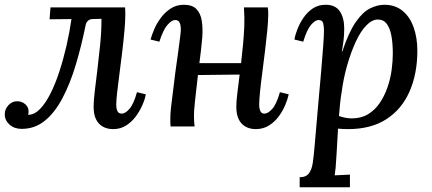

<svg xmlns="http://www.w3.org/2000/svg" viewBox="-23 -531 1813 806"><path d="M68 10Q37 10 17 -8Q-3 -26 -3 -51Q-3 -73 12.5 -89.5Q28 -106 49 -106Q68 -106 82.5 -94Q97 -82 97 -63Q97 -59 96.5 -55.5Q96 -52 95 -49Q121 -49 144.5 -73Q168 -97 188.5 -137.5Q209 -178 226 -230Q243 -282 256 -338.5Q269 -395 277 -451L185 -450L189 -500H502Q503 -488 503 -481.5Q503 -475 503 -467Q503 -443 499.5 -403Q496 -363 490.5 -317Q485 -271 479 -225.5Q473 -180 469 -145Q465 -110 465 -92Q465 -75 470 -64.5Q475 -54 488 -54Q503 -54 520.5 -74Q538 -94 552 -144L589 -135Q586 -116 575.5 -91.5Q565 -67 548 -43.5Q531 -20 507 -4.5Q483 11 452 11Q427 11 408.5 0.5Q390 -10 380 -30.5Q370 -51 370 -83Q370 -109 375 -149.5Q380 -190 386 -240Q392 -290 397.5 -344Q403 -398 403 -452L366 -451Q354 -451 346 -443.5Q338 -436 336 -423Q318 -335 294.5 -257Q271 -179 239 -118.5Q207 -58 165 -24Q123 10 68 10Z M1051 11Q1026 11 1007.5 0.5Q989 -10 979 -30.5Q969 -51 969 -83Q969 -106 973.5 -141Q978 -176 983 -218L808 -216Q804 -179 799.5 -141.5Q795 -104 792 -68Q791 -48 791.5 -31Q792 -14 794 0H693Q692 -10 692 -17.5Q692 -25 692 -33Q692 -52 694.5 -76.5Q697 -101 702 -137.5Q707 -174 713 -227Q720 -275 724 -305.5Q728 -336 730.5 -355Q733 -374 734.5 -386Q736 -398 736 -408Q736 -425 731 -436Q726 -447 712 -447Q698 -447 680 -426.5Q662 -406 646 -356L609 -365Q614 -384 624.5 -408.5Q635 -433 652.5 -456.5Q670 -480 694 -495.5Q718 -511 749 -511Q784 -511 801.5 -493Q819 -475 824 -444Q829 -413 826 -373Q824 -350 821 -322.5Q818 -295 814 -266H989Q994 -309 997.5 -346.5Q1001 -384 1002.5 -421Q1004 -458 1001 -500H1101Q1103 -488 1103 -481.5Q1103 -475 1103 -467Q1103 -443 1099 -403Q1095 -363 1089.5 -317Q1084 -271 1078 -225.5Q1072 -180 1068.5 -145Q1065 -110 1065 -92Q1065 -75 1070 -64.5Q1075 -54 1087 -54Q1102 -54 1120 -74Q1138 -94 1152 -144L1189 -135Q1185 -116 1175 -91.5Q1165 -67 1148 -43.5Q1131 -20 1106.5 -4.5Q1082 11 1051 11Z M1235 255V213Q1262 213 1274 196.5Q1286 180 1290 152.5Q1294 125 1297 90Q1305 -6 1312.5 -88.5Q1320 -171 1325.5 -234.5Q1331 -298 1334 -341Q1337 -384 1337 -402Q1337 -421 1333.5 -434Q1330 -447 1314 -447Q1300 -447 1282.5 -426.5Q1265 -406 1250 -356L1213 -365Q1216 -384 1225.5 -408.5Q1235 -433 1251 -456.5Q1267 -480 1290 -495.5Q1313 -511 1344 -511Q1385 -511 1403.5 -483.5Q1422 -456 1422 -411Q1422 -384 1419 -360Q1416 -336 1412 -315H1414Q1441 -396 1470.5 -438.5Q1500 -481 1531 -496Q1562 -511 1590 -511Q1636 -511 1667 -485.5Q1698 -460 1713.5 -416Q1729 -372 1729 -318Q1729 -222 1696.5 -147.5Q1664 -73 1599.5 -31Q1535 11 1438 11Q1428 11 1417 10.5Q1406 10 1396 9Q1392 75 1390 113.5Q1388 152 1386 172.5Q1384 193 1382 205Q1398 204 1415 203.5Q1432 203 1446 202V255ZM1454 -34Q1493 -34 1522 -51.5Q1551 -69 1571 -98.5Q1591 -128 1603.5 -164Q1616 -200 1621 -237Q1626 -274 1626 -306Q1626 -349 1620 -381Q1614 -413 1600.5 -431Q1587 -449 1563 -449Q1539 -449 1515 -424.5Q1491 -400 1471 -357Q1451 -314 1435 -259Q1419 -204 1411 -143Q1407 -120 1404.5 -95.5Q1402 -71 1400 -44Q1414 -39 1427.5 -36.5Q1441 -34 1454 -34Z"/></svg>

Font: Lora Medium
Style: Italic
Weight: 500
Italic angle: -3°
Designer: Olga Karpushina, Alexei Vanyashin (Cyrillic)
Foundry: Cyreal
Version: Version 3.004